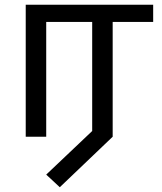

<svg xmlns="http://www.w3.org/2000/svg" viewBox="-20 -574 680 806"><path d="M231 212 174 159 367 -24V-482H174V0H88V-554H623V-482H453V0Z"/></svg>

Font: hexltamil05
Style: Book
Weight: 400
Designer: Jelle Bosma - Monotype Design Team
Foundry: Monotype Imaging Inc.
Version: Version 2.003